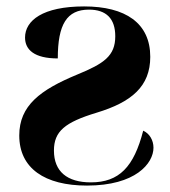

<svg xmlns="http://www.w3.org/2000/svg" viewBox="-20 -568 528 598"><path d="M251 10C402 10 458 -59 458 -108C458 -131 446 -152 426 -161C397 -48 351 0 263 0C189 0 148 -34 148 -99C148 -159 182 -187 281 -217C390 -250 448 -299 448 -391C448 -496 371 -548 242 -548C113 -548 58 -504 58 -451C58 -413 87 -386 160 -386C160 -492 188 -538 257 -538C311 -538 339 -510 339 -455C339 -394 304 -370 221 -336C105 -288 40 -239 40 -146C40 -44 119 10 251 10Z"/></svg>

Font: Noto Serif Display
Style: Bold
Weight: 700
Designer: Monotype Design Team
Foundry: Monotype Imaging Inc.
Version: Version 2.009